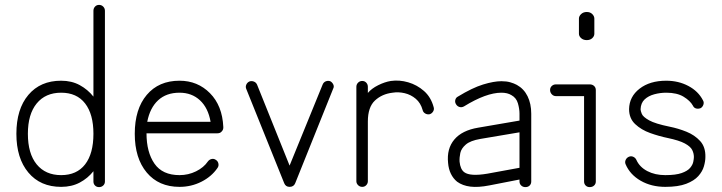

<svg xmlns="http://www.w3.org/2000/svg" viewBox="-20 -751 2952 785"><path d="M385 14Q375 14 368.5 7.5Q362 1 362 -9V-51Q339 -22 306 -4.5Q273 13 230 13Q145 13 96 -45.5Q47 -104 47 -204Q47 -305 96 -363Q145 -421 230 -421Q273 -421 306 -403Q339 -385 362 -356V-707Q362 -717 368.5 -724Q375 -731 385 -731Q395 -731 402 -724Q409 -717 409 -707V-9Q409 1 402 7.5Q395 14 385 14ZM230 -35Q294 -35 328 -79Q362 -123 362 -204Q362 -284 328 -328Q294 -372 230 -372Q166 -372 130 -328Q94 -284 94 -204Q94 -123 130 -79Q166 -35 230 -35Z M714 13Q629 13 580 -45.5Q531 -104 531 -204Q531 -305 580 -363Q629 -421 714 -421Q788 -421 838.5 -370Q889 -319 893 -232V-229Q893 -220 886 -213Q880 -206 869 -206H579Q579 -129 611.5 -82Q644 -35 714 -35Q750 -35 781.5 -50.5Q813 -66 830 -91Q836 -99 845.5 -101Q855 -103 863 -97Q871 -92 873 -82Q875 -72 869 -64Q845 -29 803.5 -8Q762 13 714 13ZM582 -253H841Q831 -310 797.5 -341Q764 -372 714 -372Q660 -372 626.5 -341Q593 -310 582 -253Z M1164 13Q1148 13 1142 -2L987 -387Q983 -396 987 -405Q991 -414 1000 -418Q1009 -421 1018 -417.5Q1027 -414 1031 -405L1164 -74L1299 -405Q1303 -415 1312 -418.5Q1321 -422 1330 -419Q1338 -415 1342.5 -406Q1347 -397 1342 -388L1187 -2Q1181 13 1164 13Z M1461 13Q1451 13 1444 6Q1437 -1 1437 -10V-396Q1437 -406 1444 -413Q1451 -420 1461 -420Q1471 -420 1477.5 -413Q1484 -406 1484 -396V-371Q1499 -389 1526 -402.5Q1553 -416 1578 -420Q1613 -425 1649 -414.5Q1685 -404 1713.5 -379Q1742 -354 1753 -313Q1756 -304 1751 -295.5Q1746 -287 1737 -284Q1727 -282 1718.5 -287Q1710 -292 1708 -301Q1700 -330 1680 -347Q1660 -364 1634.5 -370Q1609 -376 1585 -372Q1542 -367 1513 -340Q1484 -313 1484 -254V-10Q1484 -1 1477.5 6Q1471 13 1461 13Z M2128 14Q2118 14 2111 7.5Q2104 1 2104 -9V-17L1981 7Q1935 16 1903 12Q1871 8 1849 -8Q1833 -21 1823.5 -40.5Q1814 -60 1812 -85Q1806 -143 1837.5 -180.5Q1869 -218 1935 -229L2104 -258V-286Q2104 -306 2097.5 -328.5Q2091 -351 2071 -362Q2055 -372 2030 -372Q1968 -372 1877 -316Q1868 -311 1859 -313.5Q1850 -316 1845 -324Q1839 -333 1841.5 -342.5Q1844 -352 1852 -356Q1911 -392 1955 -405.5Q1999 -419 2030 -419Q2051 -419 2066.5 -414.5Q2082 -410 2093 -404Q2122 -388 2137 -357.5Q2152 -327 2152 -286V-9Q2152 1 2145.5 7.5Q2139 14 2128 14ZM1973 -41 2104 -65V-210L1944 -183Q1903 -176 1884.5 -160Q1866 -144 1862 -125.5Q1858 -107 1859 -90Q1862 -59 1878 -47Q1902 -29 1973 -41Z M2391 14Q2381 14 2374.5 7.5Q2368 1 2368 -9V-358H2253Q2243 -358 2236 -365.5Q2229 -373 2229 -383Q2229 -393 2236 -399.5Q2243 -406 2253 -406H2391Q2402 -406 2409 -399.5Q2416 -393 2416 -383V-9Q2416 1 2409 7.5Q2402 14 2391 14ZM2379 -587Q2365 -587 2356 -595Q2347 -603 2347 -613V-675Q2347 -685 2356 -693.5Q2365 -702 2379 -702Q2393 -702 2401.5 -693.5Q2410 -685 2410 -675V-613Q2410 -603 2401.5 -595Q2393 -587 2379 -587Z M2700 13Q2643 13 2599.5 -12Q2556 -37 2538 -79Q2534 -88 2538 -97Q2542 -106 2551 -110Q2560 -114 2569 -110Q2578 -106 2582 -97Q2595 -68 2626.5 -51.5Q2658 -35 2700 -35Q2743 -35 2767 -43.5Q2791 -52 2801.5 -64.5Q2812 -77 2814.5 -89.5Q2817 -102 2817 -109Q2817 -124 2810 -138Q2803 -152 2780 -164.5Q2757 -177 2709 -187Q2675 -194 2638.5 -207Q2602 -220 2577 -243.5Q2552 -267 2552 -305Q2553 -356 2595 -388.5Q2637 -421 2704 -421Q2754 -421 2794.5 -399.5Q2835 -378 2854 -341Q2859 -333 2856 -323.5Q2853 -314 2845 -309Q2835 -305 2826 -307.5Q2817 -310 2813 -319Q2802 -339 2775 -355.5Q2748 -372 2704 -372Q2679 -372 2655 -365.5Q2631 -359 2615.5 -344.5Q2600 -330 2599 -304Q2599 -298 2604 -285.5Q2609 -273 2634 -259Q2659 -245 2718 -233Q2753 -226 2786.5 -212.5Q2820 -199 2842.5 -174.5Q2865 -150 2864 -109Q2864 -92 2858 -71Q2852 -50 2835 -31Q2818 -12 2785.5 0.5Q2753 13 2700 13Z"/></svg>

Font: Zen Kurenaido
Style: Regular
Weight: 400
Designer: Yoshimichi Ohira
Foundry: Positype
Version: Version 1.001